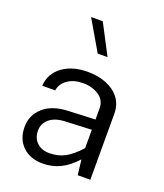

<svg xmlns="http://www.w3.org/2000/svg" viewBox="-143 -871 831 973"><g transform="rotate(20 272.5 -385.0)"><path d="M457.5 -355V0H389.6L379.9 -82Q339.4 -36.6 295.7 -15.6Q252 5.4 201.7 5.4Q133.3 5.4 93 -34.2Q52.7 -73.7 52.7 -138.2Q52.7 -202.1 99.9 -244.1Q147 -286.1 231.4 -289.6L377.9 -295.9V-355Q377.9 -400.4 341.8 -424.1Q305.7 -447.8 256.3 -447.8Q207.5 -447.8 174.3 -425Q141.1 -402.3 135.3 -364.7H65.4Q70.3 -431.2 123.3 -470.5Q176.3 -509.8 260.3 -509.8Q315.9 -509.8 360.6 -491.7Q405.3 -473.6 431.4 -439.2Q457.5 -404.8 457.5 -355ZM123 -144Q123 -104.5 147.9 -80.1Q172.9 -55.7 215.8 -55.7Q262.2 -55.7 299.1 -75.4Q335.9 -95.2 377.9 -141.6V-240.7L236.3 -234.4Q181.6 -231.9 152.3 -206.8Q123 -181.6 123 -144ZM327.1 -613.8H273.9L179.2 -776.4H242.2Z"/></g></svg>

Font: Estedad-FD Regular
Style: FD-Regular
Weight: 400
Designer: Amin Abedi
Version: Version 7.3